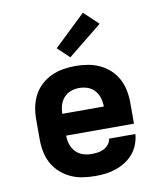

<svg xmlns="http://www.w3.org/2000/svg" viewBox="-86 -842 773 920"><g transform="rotate(-10 300.0 -382.5)"><path d="M303 8Q273 8 243 3.5Q213 -1 185.5 -13.5Q158 -26 135 -46.5Q112 -67 97.5 -93.5Q83 -120 77 -150Q71 -180 71 -210V-310Q71 -340 77 -369.5Q83 -399 97 -425.5Q111 -452 133.5 -472.5Q156 -493 183 -505.5Q210 -518 240 -523Q270 -528 300 -528Q330 -528 360 -523Q390 -518 417 -505.5Q444 -493 466.5 -472.5Q489 -452 503 -425.5Q517 -399 523 -369.5Q529 -340 529 -310V-207H199Q199 -185 205.5 -164.5Q212 -144 226.5 -128.5Q241 -113 261.5 -106Q282 -99 303 -99Q318 -99 333.5 -101Q349 -103 363 -110Q377 -117 387 -129Q397 -141 399 -157H527Q525 -131 515.5 -106.5Q506 -82 489.5 -62.5Q473 -43 451 -29Q429 -15 404.5 -6.5Q380 2 354.5 5Q329 8 303 8ZM199 -313H401Q401 -334 395 -354.5Q389 -375 375 -391Q361 -407 341 -414Q321 -421 300 -421Q279 -421 259 -414Q239 -407 225 -391Q211 -375 205 -354.5Q199 -334 199 -313ZM284 -573 227 -627 380 -773 450 -707Z"/></g></svg>

Font: Iosevka SS04 XBd Ex
Style: Regular
Weight: 800
Width: 7
Monospace: yes
Designer: Belleve Invis
Foundry: Belleve Invis
Version: Version 19.0.0; ttfautohint (v1.8.4)